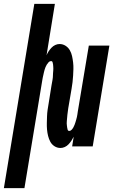

<svg xmlns="http://www.w3.org/2000/svg" viewBox="-73 -755 593 990"><path d="M-53 215 104 -735H210L167 -470Q171 -480 177.5 -490Q184 -500 192.5 -509Q201 -518 212 -523Q223 -528 234 -528Q251 -528 265 -519Q279 -510 287 -496Q295 -482 298.5 -466Q302 -450 304 -433Q306 -416 305.5 -399Q305 -382 304 -365Q303 -348 301 -331Q299 -314 296 -297L281 -209Q280 -203 279 -197.5Q278 -192 277.5 -186.5Q277 -181 276 -175Q275 -169 274.5 -163.5Q274 -158 273.5 -152.5Q273 -147 272.5 -141.5Q272 -136 271.5 -130Q271 -124 271 -118.5Q271 -113 272 -107.5Q273 -102 273.5 -96.5Q274 -91 276 -85.5Q278 -80 284 -80Q291 -80 296.5 -86Q302 -92 305.5 -98.5Q309 -105 311.5 -111.5Q314 -118 316 -124.5Q318 -131 320 -138Q322 -145 323.5 -151.5Q325 -158 326 -165Q327 -172 328 -179L385 -520H491L405 0H299L307 -50Q302 -40 295.5 -30Q289 -20 280.5 -11Q272 -2 261 3Q250 8 239 8Q222 8 208 -1Q194 -10 186.5 -24Q179 -38 175 -54Q171 -70 169.5 -87Q168 -104 168.5 -121Q169 -138 169.5 -155Q170 -172 172.5 -189Q175 -206 178 -223L192 -311Q193 -317 194 -322.5Q195 -328 196 -333.5Q197 -339 198 -345Q199 -351 199.5 -356.5Q200 -362 200 -367.5Q200 -373 200.5 -378.5Q201 -384 201.5 -390Q202 -396 202 -401.5Q202 -407 201.5 -412.5Q201 -418 200.5 -423.5Q200 -429 198 -434.5Q196 -440 190 -440Q183 -440 177.5 -434Q172 -428 168 -421.5Q164 -415 161.5 -408.5Q159 -402 157 -395.5Q155 -389 153.5 -382Q152 -375 150.5 -368.5Q149 -362 147.5 -355Q146 -348 145 -341L53 215Z"/></svg>

Font: Iosevka Extrabold
Style: Italic
Weight: 800
Italic angle: -9°
Monospace: yes
Designer: Belleve Invis
Foundry: Belleve Invis
Version: Version 32.5.0; ttfautohint (v1.8.4)